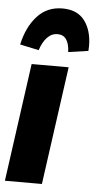

<svg xmlns="http://www.w3.org/2000/svg" viewBox="-59 -828 435 863"><g transform="rotate(5 159.0 -397.0)"><path d="M238 -533 164 0H-3L71 -533ZM12 -616Q29 -695 73.5 -744.5Q118 -794 188 -794Q255 -794 288 -750Q321 -706 321 -636Q321 -622 320 -614L230 -601Q227 -677 176 -677Q149 -677 129 -656Q109 -635 97 -598Z"/></g></svg>

Font: Fira Sans Extra Condensed ExtraBold
Style: Italic
Weight: 800
Width: 3
Italic angle: -8°
Designer: Carrois Corporate & Edenspiekermann AG
Foundry: Carrois Corporate GbR & Edenspiekermann AG
Version: Version 4.203